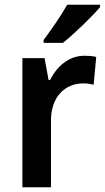

<svg xmlns="http://www.w3.org/2000/svg" viewBox="-20 -786 441 806"><path d="M400 -756V-766H262C237 -721 195 -661 163 -618V-606H244C291 -643 369 -719 400 -756ZM334 -552C268 -552 218 -506 190 -450H184L167 -542H74V0H194V-280C194 -381 254 -436 330 -436C342 -436 362 -434 373 -430L384 -547C369 -551 349 -552 334 -552Z"/></svg>

Font: Noto Sans Gurmukhi SemiCondensed SemiBold
Style: Regular
Weight: 600
Width: 4
Designer: Jelle Bosma - Monotype Design Team
Foundry: Monotype Imaging Inc.
Version: Version 2.004